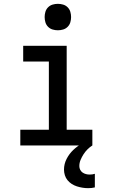

<svg xmlns="http://www.w3.org/2000/svg" viewBox="-20 -759 588 1002"><path d="M86 0V-82H235V-438H101V-520H328V-82H462V0ZM440 223Q425 223 410 220.5Q395 218 381 213.5Q367 209 354.5 201Q342 193 332.5 181.5Q323 170 318.5 155.5Q314 141 314 126Q314 97 327.5 70.5Q341 44 362 24Q383 4 408.5 -10.5Q434 -25 462 -34V0Q448 9 436.5 20.5Q425 32 416 46Q407 60 400.5 75.5Q394 91 394 108Q394 118 398.5 127Q403 136 411 141.5Q419 147 428.5 149.5Q438 152 448 152Q455 152 462 151Q469 150 475 148V219Q467 221 458 222Q449 223 440 223ZM282 -601Q268 -601 254.5 -605Q241 -609 231 -619Q221 -629 217 -642.5Q213 -656 213 -670Q213 -684 217 -697.5Q221 -711 231 -721Q241 -731 254.5 -735Q268 -739 282 -739Q296 -739 309.5 -735Q323 -731 333 -721Q343 -711 347 -697.5Q351 -684 351 -670Q351 -656 347 -642.5Q343 -629 333 -619Q323 -609 309.5 -605Q296 -601 282 -601Z"/></svg>

Font: Iosevka Semi-Condensed Medium
Style: Regular
Weight: 500
Monospace: yes
Designer: Belleve Invis
Foundry: Belleve Invis
Version: Version 27.3.5